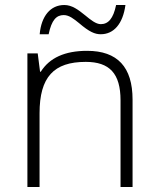

<svg xmlns="http://www.w3.org/2000/svg" viewBox="-20 -743 630 763"><path d="M380.4 -606.9C431.6 -606.9 468.3 -647.5 478.5 -723.1H441.4C430.2 -668.9 410.2 -647 380.4 -647C361.3 -647 340.3 -664.1 318.4 -682.1C291 -704.1 266.6 -723.1 235.4 -723.1C180.7 -723.1 144 -679.2 137.7 -606.9H173.3C185.1 -663.6 204.1 -683.1 233.4 -683.1C254.4 -683.1 273.4 -668 294.4 -650.9C335 -616.2 356.9 -606.9 380.4 -606.9ZM506.8 0V-347.2C506.8 -476.6 446.8 -541 326.2 -541C237.8 -541 176.8 -513.2 142.1 -458H139.2L129.9 -530.8H88.9V0H137.2V-293C137.2 -437 193.8 -497.1 320.8 -497.1C415 -497.1 459 -451.2 459 -344.2V0Z"/></svg>

Font: Open Sans 300
Style: Regular
Weight: 300
Foundry: Ascender Corporation
Version: Version 1.100;PS 001.100;hotconv 1.0.88;makeotf.lib2.5.64775